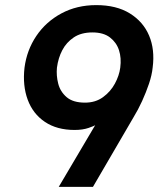

<svg xmlns="http://www.w3.org/2000/svg" viewBox="-20 -732 625 752"><path d="M357 -712Q436 -712 488.5 -679.5Q541 -647 564 -592.5Q587 -538 578 -468Q575 -438 563.5 -404Q552 -370 536.5 -336Q521 -302 502 -271L344 0H210L353 -242Q350 -239 327 -231Q304 -223 272 -223Q203 -223 156 -254.5Q109 -286 88.5 -341.5Q68 -397 76 -467Q85 -536 122.5 -591.5Q160 -647 220.5 -679.5Q281 -712 357 -712ZM342 -605Q298 -605 269 -585.5Q240 -566 224 -535.5Q208 -505 203 -467Q200 -436 208 -404.5Q216 -373 241 -351.5Q266 -330 313 -330Q354 -330 383.5 -351.5Q413 -373 430 -404.5Q447 -436 451 -467Q456 -505 446 -535.5Q436 -566 410.5 -585.5Q385 -605 342 -605Z"/></svg>

Font: Inclusive Sans SemiBold
Style: Italic
Weight: 600
Italic angle: -7°
Designer: Olivia King
Foundry: Olivia King
Version: Version 2.004